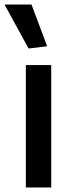

<svg xmlns="http://www.w3.org/2000/svg" viewBox="-42 -827 318 847"><path d="M72 -540H184V0H72ZM84 -613 -22 -807H97L166 -623Z"/></svg>

Font: Encode Sans Normal
Style: Medium
Weight: 500
Designer: Pablo Impallari, Andres Torresi
Foundry: Pablo Impallari, Andres Torresi
Version: Version 1.000; ttfautohint (v1.00) -l 8 -r 50 -G 200 -x 14 -